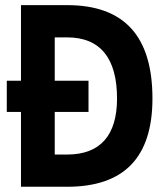

<svg xmlns="http://www.w3.org/2000/svg" viewBox="-20 -713 626 733"><path d="M5.9 -285.6H60.1V0H236.3C453.6 0 562 -111.8 562 -336.9C562 -575.7 453.6 -693.4 236.3 -693.4H60.1V-404.8H5.9ZM189 -123V-285.6H317.9V-404.8H189V-570.3H236.3C363.3 -570.3 426.8 -490.2 426.8 -336.9C426.8 -196.8 363.3 -123 236.3 -123Z"/></svg>

Font: Cascadia Code
Style: Bold
Weight: 700
Monospace: yes
Designer: Aaron Bell
Foundry: Saja Typeworks
Version: Version 2404.023